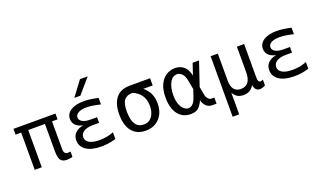

<svg xmlns="http://www.w3.org/2000/svg" viewBox="-92 -1430 3797 2252"><g transform="rotate(-20 1806.0 -304.5)"><path d="M506.3 19Q451.2 19 428.2 -13.2Q417 -28.8 411.4 -57.1Q405.8 -85.4 405.8 -130.9V-464.8H196.8V0H108.9V-464.8H39.1V-537.1H563V-464.8H494.1V-121.1Q494.1 -85.4 506.3 -70.8Q518.1 -55.2 543 -55.2Q551.8 -55.2 563 -56.6Q572.3 -57.6 573.2 -57.4Q574.2 -57.1 577.1 -58.1V6.8Q562.5 13.2 542 16.1Q523.4 19 506.3 19Z M971.2 -817.9H1067.9L909.2 -634.3H834ZM940.4 10.7Q818.8 10.7 751.7 -34.4Q684.6 -79.6 684.6 -156.7Q684.6 -214.8 721.4 -249.8Q758.3 -284.7 821.3 -296.4Q762.7 -308.6 731.4 -339.8Q700.2 -371.1 700.2 -418Q700.2 -483.4 759.8 -521.7Q819.3 -560.1 921.9 -560.1Q999 -560.1 1101.6 -536.6V-455.1Q1050.3 -468.3 1008.3 -474.4Q966.3 -480.5 931.2 -480.5Q861.8 -480.5 825.7 -459.7Q789.6 -439 789.6 -405.3Q789.6 -372.1 824.5 -351.1Q859.4 -330.1 925.8 -330.1H1006.8V-259.8H929.2Q856 -259.8 814.9 -233.4Q773.9 -207 773.9 -163.1Q773.9 -118.7 817.9 -93Q861.8 -67.4 947.3 -67.4Q1043.9 -67.4 1121.6 -101.1V-16.6Q1074.2 -2.9 1030.3 3.9Q986.3 10.7 940.4 10.7Z M1491.7 14.2Q1383.8 14.2 1323 -58.8Q1262.2 -131.8 1262.2 -270.5Q1262.2 -402.3 1320.3 -474.6Q1378.4 -546.9 1496.1 -546.9H1747.6V-457H1629.9Q1730.5 -377.9 1730.5 -240.7Q1730.5 -166 1701.7 -108.6Q1672.9 -51.3 1619.1 -18.6Q1565.4 14.2 1491.7 14.2ZM1494.1 -62Q1541 -62 1572.3 -86.2Q1603.5 -110.4 1619.4 -151.4Q1635.3 -192.4 1635.3 -243.2Q1635.3 -361.8 1551.3 -424.8Q1522 -447.3 1492.7 -456.5Q1426.8 -456.5 1392.1 -416.7Q1357.4 -377 1357.4 -273.4Q1357.4 -62 1494.1 -62Z M2054.2 12.2Q1955.6 12.2 1897.9 -62Q1840.3 -136.2 1840.3 -269.5Q1840.3 -369.1 1870.8 -433.1Q1901.4 -497.1 1951.4 -528.1Q2001.5 -559.1 2060.1 -559.1Q2126.5 -559.1 2171.4 -520.3Q2216.3 -481.4 2230.5 -403.8L2278.8 -546.9H2358.9L2258.8 -250.5L2278.3 -143.6Q2282.2 -119.6 2301 -97.9Q2319.8 -76.2 2335.4 -76.2H2378.4V0H2324.7Q2278.8 0 2248.5 -30.8Q2218.3 -61.5 2209.5 -104.5Q2187 -51.8 2153.8 -19.8Q2120.6 12.2 2054.2 12.2ZM2052.2 -62Q2115.7 -62 2150.4 -166L2180.2 -254.4L2158.7 -367.2Q2147 -430.7 2118.4 -457.3Q2089.8 -483.9 2057.6 -483.9Q2033.7 -483.9 2011.7 -470.5Q1989.7 -457 1972.7 -429.2Q1954.1 -398.4 1944.6 -356.4Q1935.1 -314.5 1935.1 -267.1Q1935.1 -199.2 1952.4 -153.6Q1969.7 -107.9 1996.8 -85Q2023.9 -62 2052.2 -62Z M2503.4 -546.9H2593.3V-207Q2593.3 -137.2 2622.3 -100.6Q2651.4 -64 2706.1 -64Q2831.1 -64 2831.1 -228V-546.9H2921.4V-125Q2921.4 -68.8 2953.1 -68.8Q2956.1 -68.8 2964.8 -71.3Q2971.7 -73.2 2985.4 -80.1V-7.8Q2949.2 14.2 2917 14.2Q2856 14.2 2844.2 -63Q2800.8 14.2 2713.4 14.2Q2668 14.2 2637.5 -4.2Q2606.9 -22.5 2585 -62V209H2503.4Z M3348.6 10.7Q3227.1 10.7 3159.9 -34.4Q3092.8 -79.6 3092.8 -156.7Q3092.8 -214.8 3129.6 -249.8Q3166.5 -284.7 3229.5 -296.4Q3170.9 -308.6 3139.6 -339.8Q3108.4 -371.1 3108.4 -418Q3108.4 -483.4 3168 -521.7Q3227.5 -560.1 3330.1 -560.1Q3407.2 -560.1 3509.8 -536.6V-455.1Q3458.5 -468.3 3416.5 -474.4Q3374.5 -480.5 3339.4 -480.5Q3270 -480.5 3233.9 -459.7Q3197.8 -439 3197.8 -405.3Q3197.8 -372.1 3232.7 -351.1Q3267.6 -330.1 3334 -330.1H3415V-259.8H3337.4Q3264.2 -259.8 3223.1 -233.4Q3182.1 -207 3182.1 -163.1Q3182.1 -118.7 3226.1 -93Q3270 -67.4 3355.5 -67.4Q3452.1 -67.4 3529.8 -101.1V-16.6Q3482.4 -2.9 3438.5 3.9Q3394.5 10.7 3348.6 10.7Z"/></g></svg>

Font: Vazir Code Hack
Style: Code-Hack
Weight: 400
Foundry: DejaVu fonts team - Redesigned by Saber Rastikerdar
Version: Version 1.1.2